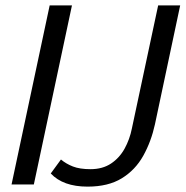

<svg xmlns="http://www.w3.org/2000/svg" viewBox="-20 -687 691 715"><path d="M23 0 165 -667H248L106 0ZM557 -224Q543 -160 513.5 -107Q484 -54 433.5 -23Q383 8 306 8Q215 8 169 -41L207 -93Q226 -77 251.5 -67Q277 -57 317 -57Q362 -57 393.5 -78Q425 -99 444 -133.5Q463 -168 471 -208L569 -667H651Z"/></svg>

Font: Epunda Sans
Style: Italic
Weight: 400
Italic angle: -12.0243°
Designer: Simon Atzbach
Foundry: typofactur
Version: Version 2.204; ttfautohint (v1.8.4.7-5d5b)